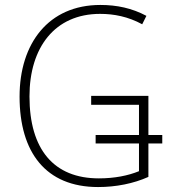

<svg xmlns="http://www.w3.org/2000/svg" viewBox="-20 -745 687 775"><path d="M376 10C448 10 519 -4 579 -31V-166H635V-200H579V-358H348V-322H541V-200H366V-166H541V-54C497 -36 442 -25 379 -25C198 -25 99 -141 99 -356C99 -553 201 -689 384 -689C440 -689 497 -678 554 -647L571 -681C513 -712 452 -725 385 -725C176 -725 59 -570 59 -355C59 -131 164 10 376 10Z"/></svg>

Font: Noto Sans SemiCondensed ExtraLight
Style: Regular
Weight: 200
Width: 4
Designer: Monotype Design Team
Foundry: Monotype Imaging Inc.
Version: Version 2.013